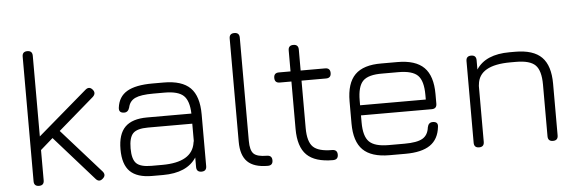

<svg xmlns="http://www.w3.org/2000/svg" viewBox="-46 -839 2966 984"><g transform="rotate(-5 1436.5 -346.5)"><path d="M145 -26Q145 0 119 0Q93 0 93 -26V-667Q93 -693 119 -693Q145 -693 145 -667V-252L399 -470Q419 -487 436 -467Q452 -448 433 -430L249 -271L450 -45Q467 -25 447 -8Q428 9 411 -10L209 -238L145 -182Z M701 0Q624 0 587.5 -36Q551 -72 551 -150Q551 -228 587.5 -264.5Q624 -301 701 -301H929Q927 -367 899 -393.5Q871 -420 801 -420H743Q679 -420 650 -406.5Q621 -393 614 -360Q607 -336 587 -336Q558 -336 561 -363Q568 -420 612.5 -446Q657 -472 743 -472H801Q895 -472 938 -429Q981 -386 981 -292V-26Q981 0 955 0Q929 0 929 -26V-75Q880 0 757 0ZM757 -52Q912 -52 927 -152Q927 -153 927.5 -155.5Q928 -158 929 -159V-249H701Q645 -249 624 -227.5Q603 -206 603 -150Q603 -94 624.5 -73Q646 -52 701 -52Z M1296 0Q1225 0 1191.5 -33Q1158 -66 1158 -136V-667Q1158 -693 1184 -693Q1210 -693 1210 -667V-136Q1210 -87 1228 -69.5Q1246 -52 1295 -52Q1322 -52 1322 -26Q1322 0 1296 0Z M1631 0Q1539 0 1496.5 -42Q1454 -84 1454 -176V-420H1394Q1368 -420 1368 -446Q1368 -472 1394 -472H1454V-580Q1454 -606 1480 -606Q1506 -606 1506 -580V-472H1632Q1658 -472 1658 -446Q1658 -420 1632 -420H1506V-176Q1506 -106 1533.5 -79Q1561 -52 1631 -52Q1658 -52 1658 -26Q1658 0 1631 0Z M1922 0Q1829 0 1785.5 -43Q1742 -86 1742 -179V-292Q1742 -386 1785.5 -429.5Q1829 -473 1922 -472H2004Q2097 -472 2140.5 -428.5Q2184 -385 2184 -292V-242Q2184 -216 2158 -216H1794V-179Q1794 -108 1822.5 -80Q1851 -52 1922 -52H2004Q2068 -52 2096.5 -68.5Q2125 -85 2130 -125Q2135 -150 2157 -150Q2186 -150 2182 -123Q2175 -60 2131.5 -30Q2088 0 2004 0ZM1922 -420Q1850 -421 1822 -393Q1794 -365 1794 -292V-268H2132V-292Q2132 -364 2104 -392Q2076 -420 2004 -420Z M2409 -26Q2409 0 2383 0Q2357 0 2357 -26V-446Q2357 -472 2383 -472Q2409 -472 2409 -446V-398Q2457 -472 2581 -472H2609Q2703 -472 2746 -428.5Q2789 -385 2789 -292V-26Q2789 0 2763 0Q2737 0 2737 -26V-292Q2737 -364 2709 -392Q2681 -420 2609 -420H2581Q2419 -420 2410 -321Q2410 -316 2409 -314Z"/></g></svg>

Font: Jura
Style: Regular
Weight: 400
Designer: Daniel Johnson, Alexei Vanyashin
Foundry: Daniel Johnson
Version: Version 5.103